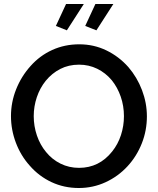

<svg xmlns="http://www.w3.org/2000/svg" viewBox="-20 -937 792 962"><path d="M311 -917 260 -807 315 -785 400 -917ZM458 -917 407 -807 463 -785 548 -917ZM619 -104Q665 -154 690.5 -218.5Q716 -283 716 -354Q716 -421 691.5 -485.5Q667 -550 623 -601Q576 -654 513 -684.5Q450 -715 377 -715Q304 -715 241.5 -686.5Q179 -658 133 -606Q87 -555 61 -490Q35 -425 35 -355Q35 -287 59.5 -222Q84 -157 129 -107Q175 -54 238 -24.5Q301 5 375 5Q446 5 509 -24Q572 -53 619 -104ZM209 -532Q240 -570 282 -591.5Q324 -613 376 -613Q425 -613 467 -592.5Q509 -572 540 -535Q569 -499 585 -452.5Q601 -406 601 -355Q601 -306 586 -260Q571 -214 542 -178Q477 -96 376 -96Q326 -96 283.5 -117Q241 -138 211 -175Q181 -211 165 -258Q149 -305 149 -355Q149 -404 164.5 -450Q180 -496 209 -532Z"/></svg>

Font: RT Raleway SemiBold
Style: Regular
Weight: 400
Designer: Matt McInerney, Pablo Impallari, Rodrigo Fuenzalida — Edited by Milan Moffatt in April 2016
Foundry: Matt McInerney, Pablo Impallari, Rodrigo Fuenzalida — Edited by Milan Moffatt in April 2016
Version: Version 3.001